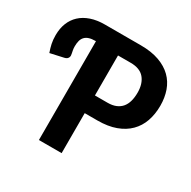

<svg xmlns="http://www.w3.org/2000/svg" viewBox="-146 -792 933 936"><g transform="rotate(30 320.0 -324.0)"><path d="M315.9 -225.1V0H188V-556.2H185.1Q164.1 -556.2 149.9 -551.5Q135.7 -546.9 127 -537.6Q118.2 -528.3 114.5 -514.6Q110.8 -501 110.8 -482.9Q110.8 -471.2 112.8 -460.9Q114.7 -450.7 115.7 -446.3Q117.2 -440.9 117.4 -435.1Q117.7 -429.2 115.5 -424.1Q113.3 -418.9 108.4 -415Q103.5 -411.1 94.7 -409.2L20 -392.6Q11.7 -416 7.3 -436.8Q2.9 -457.5 2.9 -483.9Q2.9 -521.5 14.9 -551.8Q26.9 -582 50 -603.5Q73.2 -625 107.2 -636.7Q141.1 -648.4 185.1 -648.4H387.2Q447.3 -648.4 490.7 -632.8Q534.2 -617.2 562.3 -589.6Q590.3 -562 603.8 -523.9Q617.2 -485.8 617.2 -440.4Q617.2 -392.6 603.3 -353Q589.4 -313.5 561 -285.2Q532.7 -256.8 489.5 -241Q446.3 -225.1 387.2 -225.1ZM315.9 -324.7H387.2Q414.1 -324.7 433.3 -332.8Q452.6 -340.8 465.1 -355.7Q477.5 -370.6 483.4 -392.1Q489.3 -413.6 489.3 -440.4Q489.3 -490.7 464.4 -520.3Q439.5 -549.8 387.2 -549.8H315.9Z"/></g></svg>

Font: Carlito
Style: Bold
Weight: 700
Designer: Lukasz Dziedzic
Foundry: tyPoland Lukasz Dziedzic
Version: Version 1.104